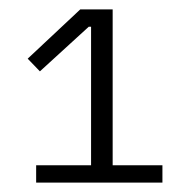

<svg xmlns="http://www.w3.org/2000/svg" viewBox="-20 -718 404 409"><path d="M57 -329V-366H174V-661H169L65 -566L39 -593L151 -698H220V-366H326V-329Z"/></svg>

Font: IBM Plex Sans Hebrew Light
Style: Regular
Weight: 300
Designer: Mike Abbink, Paul van der Laan, Pieter van Rosmalen, Yanek Iontef
Foundry: Bold Monday
Version: Version 1.2